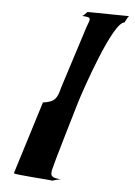

<svg xmlns="http://www.w3.org/2000/svg" viewBox="-48 -651 487 692"><g transform="rotate(5 195.5 -304.5)"><path d="M27 -11C25 -6 170 2 166 4C166 4 199 -6 201 -4C159 -5 156 -14 167 -50C166 -52 234 -282 236 -288C247 -324 334 -585 377 -587C379 -592 388 -609 391 -611L241 -613C238 -611 227 -597 222 -597C258 -595 255 -593 242 -559L170 -334C160 -294 153 -280 109 -274Z"/></g></svg>

Font: Zinc
Style: Obl
Weight: 400
Version: Version 1